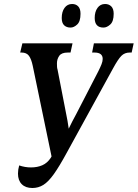

<svg xmlns="http://www.w3.org/2000/svg" viewBox="-20 -931 689 961"><path d="M142 10Q108 10 89 -9Q70 -28 70 -62Q70 -82 76 -103Q105 -93 135 -93Q167 -93 192 -104Q217 -115 234 -141L238 -148L144 -601Q137 -635 125 -651.5Q113 -668 88 -668H81L92 -714H343L333 -668H319Q288 -668 276.5 -651.5Q265 -635 265 -614Q265 -603 265.5 -596Q266 -589 268 -583L310 -367Q315 -343 318 -325.5Q321 -308 324 -287Q333 -306 341.5 -322.5Q350 -339 362 -361L472 -574Q482 -594 488 -609Q494 -624 494 -636Q494 -668 453 -668H441L450 -714H649L639 -668H629Q604 -668 587.5 -651.5Q571 -635 546 -589L315 -168Q277 -98 249.5 -59.5Q222 -21 197 -5.5Q172 10 142 10ZM498 -793Q454 -793 454 -841Q454 -872 468 -891.5Q482 -911 506 -911Q525 -911 537 -899Q549 -887 549 -862Q549 -824 532 -808.5Q515 -793 498 -793ZM333 -793Q313 -793 301 -804.5Q289 -816 289 -841Q289 -872 303 -891.5Q317 -911 341 -911Q360 -911 371.5 -899Q383 -887 383 -862Q383 -824 366.5 -808.5Q350 -793 333 -793Z"/></svg>

Font: Noto Serif ExtraCondensed SemiBold
Style: Italic
Weight: 600
Width: 2
Italic angle: -12°
Designer: Monotype Design Team
Foundry: Monotype Imaging Inc.
Version: Version 2.013